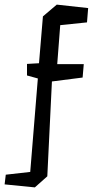

<svg xmlns="http://www.w3.org/2000/svg" viewBox="-86 -725 417 832"><path d="M119 39 65 87 -66 74 -61 32 45 20 78 -385 31 -398V-448L83 -451L100 -654L160 -705L296 -690L291 -628L175 -616L162 -447H277L272 -389L139 -372Z"/></svg>

Font: Bahiana
Style: Regular
Weight: 400
Designer: Pablo Cosgaya & Dani Raskovsky
Foundry: Pablo Cosgaya & Dani Raskovsky
Version: Version 1.005